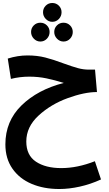

<svg xmlns="http://www.w3.org/2000/svg" viewBox="-20 -871 727 1285"><path d="M656 330Q586 362 514 378Q442 394 377 394Q273 394 191.5 359.5Q110 325 63 257.5Q16 190 16 95Q16 -60 124 -165.5Q232 -271 407 -316Q346 -335 291 -346.5Q236 -358 176 -358Q113 -358 53 -343L32 -479Q99 -500 164 -500Q229 -500 283.5 -486Q338 -472 407 -446Q465 -425 501.5 -415Q538 -405 576 -405H616L629 -255Q545 -255 432.5 -214Q320 -173 238 -97.5Q156 -22 156 76Q156 168 220.5 211Q285 254 390 254Q498 254 615 208ZM392 -789Q392 -763 374 -744Q356 -725 330 -725Q305 -725 286.5 -744Q268 -763 268 -789Q268 -815 286 -833Q304 -851 330 -851Q356 -851 374 -833Q392 -815 392 -789ZM312 -657Q312 -631 294 -612Q276 -593 250 -593Q225 -593 206.5 -612Q188 -631 188 -657Q188 -683 206 -701Q224 -719 250 -719Q276 -719 294 -701Q312 -683 312 -657ZM467 -657Q467 -631 449 -612Q431 -593 405 -593Q380 -593 361.5 -612Q343 -631 343 -657Q343 -683 361 -701Q379 -719 405 -719Q431 -719 449 -701Q467 -683 467 -657Z"/></svg>

Font: Noto Sans Arabic
Style: Bold
Weight: 700
Designer: Nadine Chahine
Foundry: Monotype Imaging Inc.
Version: Version 1.001